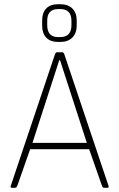

<svg xmlns="http://www.w3.org/2000/svg" viewBox="-20 -891 566 911"><path d="M266 -692H256Q219 -692 199.5 -712.5Q180 -733 180 -771V-793Q180 -831 199.5 -851Q219 -871 256 -871H266Q303 -871 323.5 -850.5Q344 -830 344 -793V-771Q344 -734 323.5 -713Q303 -692 266 -692ZM256 -715H266Q319 -715 319 -772V-792Q319 -848 266 -848H256Q204 -848 204 -792V-772Q204 -715 256 -715ZM51 0H37Q28 0 31 -9L241 -634Q244 -643 251 -643H275Q282 -643 285 -634L495 -9Q498 0 489 0H474Q467 0 464 -9L403 -183H123L62 -9Q58 0 51 0ZM261 -605 134 -213H392L265 -605Z"/></svg>

Font: Rajdhani Light
Style: Regular
Weight: 300
Designer: Satya Rajpurohit, Jyotish Sonowal
Foundry: Indian Type Foundry
Version: Version 1.201;PS 1.0;hotconv 1.0.78;makeotf.lib2.5.61930; tt